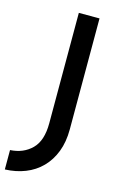

<svg xmlns="http://www.w3.org/2000/svg" viewBox="-160 -781 618 986"><g transform="rotate(15 149.5 -287.5)"><path d="M-28 150V47Q42 43 86.5 -1Q131 -45 131 -138V-725H241V-135Q241 -68 221 -16Q201 36 165 72.5Q129 109 79.5 128.5Q30 148 -28 150Z"/></g></svg>

Font: JosefinSans
Style: SemiBold
Weight: 600
Designer: Santiago Orozco
Foundry: Typemade
Version: Version 1.0 ; ttfautohint (v1.3)